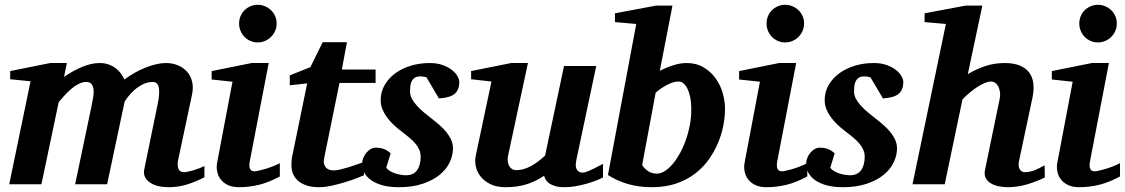

<svg xmlns="http://www.w3.org/2000/svg" viewBox="-20 -760 4642 792"><path d="M823.2 -28.8Q785.2 -9.3 749.8 1.5Q714.4 12.2 675.8 12.2Q652.8 12.2 633.1 7.6Q613.3 2.9 599.1 -6.6Q585 -16.1 578.1 -29.8Q571.3 -43.5 575.2 -62L629.9 -328.1Q649.9 -421.9 610.8 -421.9Q588.9 -421.9 569.6 -412.4Q550.3 -402.8 535.4 -389.6Q520.5 -376.5 509.8 -362.8Q499 -349.1 494.1 -340.8L421.9 0H290L358.9 -329.1Q361.8 -343.8 364.5 -360.1Q367.2 -376.5 366 -390.1Q364.7 -403.8 357.9 -412.8Q351.1 -421.9 335 -421.9Q319.3 -421.9 303.2 -413.3Q287.1 -404.8 272.5 -392.1Q257.8 -379.4 244.9 -365Q231.9 -350.6 222.2 -338.9L150.9 0H18.1L106 -424.8L22 -433.1V-466.8L187 -500H255.9L244.1 -442.9Q280.3 -467.8 318.4 -483.9Q356.4 -500 391.1 -500Q411.6 -500 428 -494.1Q444.3 -488.3 457 -478.8Q469.7 -469.2 478.5 -457Q487.3 -444.8 493.2 -432.1Q512.7 -446.8 534.7 -459.2Q556.6 -471.7 579.1 -480.7Q601.6 -489.7 623.5 -494.9Q645.5 -500 665 -500Q691.4 -500 713.9 -490.7Q736.3 -481.4 751.5 -464.4Q766.6 -447.3 772.5 -423.1Q778.3 -398.9 772 -369.1L714.8 -100.1Q710.4 -78.6 715.8 -64.2Q721.2 -49.8 740.2 -49.8Q745.1 -49.8 754.9 -51.8Q764.6 -53.7 776.4 -57.1Q788.1 -60.5 800.3 -65.2Q812.5 -69.8 823.2 -75.2Z M1134.3 -32.2Q1089.4 -7.8 1048.8 2.2Q1008.3 12.2 965.3 12.2Q938 12.2 919.2 2.9Q900.4 -6.3 889.6 -21Q878.9 -35.6 875.5 -54Q872.1 -72.3 876 -90.8L939 -422.9L853 -432.1V-466.8L1018.1 -500H1088.4L1011.2 -99.1Q1009.3 -90.3 1008.8 -82Q1008.3 -73.7 1010 -67.4Q1011.7 -61 1016.6 -57.1Q1021.5 -53.2 1030.3 -53.2Q1034.2 -53.2 1045.7 -55.7Q1057.1 -58.1 1072.3 -62.5Q1087.4 -66.9 1103.8 -73.2Q1120.1 -79.6 1134.3 -86.9ZM1121.1 -663.1Q1121.1 -647 1115 -632.8Q1108.9 -618.7 1098.1 -607.9Q1087.4 -597.2 1073.2 -591.1Q1059.1 -585 1043 -585Q1026.9 -585 1012.9 -591.1Q999 -597.2 988.5 -607.9Q978 -618.7 972.2 -632.8Q966.3 -647 966.3 -663.1Q966.3 -679.2 972.2 -693.4Q978 -707.5 988.5 -717.8Q999 -728 1012.9 -734.1Q1026.9 -740.2 1043 -740.2Q1059.1 -740.2 1073.2 -734.1Q1087.4 -728 1098.1 -717.8Q1108.9 -707.5 1115 -693.4Q1121.1 -679.2 1121.1 -663.1Z M1380.4 -418 1317.4 -108.9Q1312 -85.4 1322.5 -71.3Q1333 -57.1 1356.4 -57.1Q1368.2 -57.1 1384.5 -61Q1400.9 -64.9 1418.5 -70.3Q1436 -75.7 1452.6 -81.8Q1469.2 -87.9 1481.4 -91.8V-37.1Q1473.1 -33.2 1452.1 -25.1Q1431.2 -17.1 1404.3 -8.8Q1377.4 -0.5 1348.6 5.9Q1319.8 12.2 1296.4 12.2Q1267.6 12.2 1246.1 5.4Q1224.6 -1.5 1210.4 -13.4Q1196.3 -25.4 1189.2 -42Q1182.1 -58.6 1182.1 -78.1Q1182.1 -87.9 1182.9 -97.7Q1183.6 -107.4 1186 -118.2L1247.1 -416L1175.3 -408.2V-449.2L1260.3 -482.9L1311 -585.9H1411.1L1390.1 -473.1H1529.3V-418Z M1874.5 -422.9Q1874.5 -389.2 1855.5 -373Q1836.4 -356.9 1790.5 -354L1739.3 -440.9Q1735.8 -441.9 1731.9 -442.9Q1728.5 -443.8 1723.6 -444.3Q1718.8 -444.8 1713.4 -444.8Q1698.2 -444.8 1689.9 -438.7Q1681.6 -432.6 1677.5 -423.3Q1673.3 -414.1 1672.4 -403.1Q1671.4 -392.1 1671.4 -382.8Q1671.4 -367.2 1679.2 -352.5Q1687 -337.9 1699.7 -324Q1712.4 -310.1 1728.3 -296.6Q1744.1 -283.2 1760.3 -271Q1777.3 -257.8 1793.2 -243.9Q1809.1 -230 1821.5 -214.6Q1834 -199.2 1841.3 -182.6Q1848.6 -166 1848.6 -147.9Q1848.6 -119.1 1835 -90.3Q1821.3 -61.5 1793.5 -38.8Q1765.6 -16.1 1723.6 -2Q1681.6 12.2 1625.5 12.2Q1585.9 12.2 1557.4 4.2Q1528.8 -3.9 1510.3 -17.3Q1491.7 -30.8 1482.7 -47.9Q1473.6 -64.9 1473.6 -83Q1473.6 -96.2 1478.5 -108.4Q1483.4 -120.6 1491.5 -130.1Q1499.5 -139.6 1509.3 -145.3Q1519 -150.9 1529.3 -150.9Q1551.3 -150.9 1566.4 -144.3Q1581.5 -137.7 1591.3 -127L1573.2 -67.9Q1578.6 -60.5 1588.4 -54.7Q1598.1 -48.8 1609.6 -44.9Q1621.1 -41 1633.1 -39.1Q1645 -37.1 1655.3 -37.1Q1685.5 -37.1 1700.4 -57.9Q1715.3 -78.6 1715.3 -113.8Q1715.3 -128.9 1709.5 -142.3Q1703.6 -155.8 1692.9 -168.5Q1682.1 -181.2 1667 -193.6Q1651.9 -206.1 1633.3 -220.2Q1617.7 -231.9 1602.8 -246.1Q1587.9 -260.3 1576.2 -276.1Q1564.5 -292 1557.4 -309.6Q1550.3 -327.1 1550.3 -346.2Q1550.3 -381.3 1566.9 -409.7Q1583.5 -438 1611.3 -458.3Q1639.2 -478.5 1675.8 -489.3Q1712.4 -500 1752.4 -500Q1783.7 -500 1806.6 -491.5Q1829.6 -482.9 1844.7 -470.9Q1859.9 -459 1867.2 -445.6Q1874.5 -432.1 1874.5 -422.9Z M2467.3 -27.8Q2457 -22.5 2439.2 -15.4Q2421.4 -8.3 2399.7 -2.2Q2377.9 3.9 2354.5 8.1Q2331.1 12.2 2309.6 12.2Q2283.7 12.2 2267.6 6.8Q2251.5 1.5 2242.4 -6.1Q2233.4 -13.7 2229.5 -21.7Q2225.6 -29.8 2224.6 -35.2Q2191.4 -12.2 2152.8 0Q2114.3 12.2 2065.4 12.2Q2028.3 12.2 2002.7 -0.5Q1977.1 -13.2 1962.2 -32.2Q1947.3 -51.3 1942.6 -74Q1938 -96.7 1942.4 -117.2L2007.3 -423.8L1923.3 -433.1V-466.8L2088.4 -500H2157.7L2075.7 -117.2Q2073.2 -105.5 2074.5 -94.7Q2075.7 -84 2080.1 -75.9Q2084.5 -67.9 2091.8 -63Q2099.1 -58.1 2108.4 -58.1Q2125 -58.1 2140.9 -62.7Q2156.7 -67.4 2171.6 -75.7Q2186.5 -84 2200.7 -94.7Q2214.8 -105.5 2228.5 -118.2L2306.6 -487.8H2439.5L2357.4 -100.1Q2351.6 -72.3 2359.6 -60.1Q2367.7 -47.9 2383.3 -47.9Q2387.2 -47.9 2392.3 -49.1Q2397.5 -50.3 2406.5 -54Q2415.5 -57.6 2429.9 -64.7Q2444.3 -71.8 2467.3 -84Z M2831.5 -307.1Q2831.5 -338.4 2826.7 -360.6Q2821.8 -382.8 2814.2 -397Q2806.6 -411.1 2797.6 -417.5Q2788.6 -423.8 2779.8 -423.8Q2758.8 -423.8 2733.2 -410.6Q2707.5 -397.5 2684.6 -377.9L2628.9 -79.1Q2636.7 -66.4 2651.6 -55.2Q2666.5 -43.9 2689.9 -43.9Q2706.5 -43.9 2723.4 -54.9Q2740.2 -65.9 2755.9 -84.7Q2771.5 -103.5 2785.4 -128.9Q2799.3 -154.3 2809.6 -183.6Q2819.8 -212.9 2825.7 -244.4Q2831.5 -275.9 2831.5 -307.1ZM2970.7 -311Q2970.7 -281.2 2964.4 -245.6Q2958 -210 2943.4 -174.1Q2928.7 -138.2 2905.5 -104.7Q2882.3 -71.3 2848.9 -45.2Q2815.4 -19 2770.8 -3.4Q2726.1 12.2 2668.9 12.2Q2614.3 12.2 2569.1 -1.2Q2523.9 -14.6 2487.8 -38.1L2604.5 -661.1L2516.6 -668.9V-705.1L2685.5 -736.8H2753.9L2701.7 -467.8Q2729 -481.9 2757.6 -491Q2786.1 -500 2812.5 -500Q2852.5 -500 2882.3 -482.2Q2912.1 -464.4 2931.9 -437Q2951.7 -409.7 2961.2 -376Q2970.7 -342.3 2970.7 -311Z M3310.1 -32.2Q3265.1 -7.8 3224.6 2.2Q3184.1 12.2 3141.1 12.2Q3113.8 12.2 3095 2.9Q3076.2 -6.3 3065.4 -21Q3054.7 -35.6 3051.3 -54Q3047.9 -72.3 3051.8 -90.8L3114.7 -422.9L3028.8 -432.1V-466.8L3193.8 -500H3264.2L3187 -99.1Q3185.1 -90.3 3184.6 -82Q3184.1 -73.7 3185.8 -67.4Q3187.5 -61 3192.4 -57.1Q3197.3 -53.2 3206.1 -53.2Q3210 -53.2 3221.4 -55.7Q3232.9 -58.1 3248 -62.5Q3263.2 -66.9 3279.5 -73.2Q3295.9 -79.6 3310.1 -86.9ZM3296.9 -663.1Q3296.9 -647 3290.8 -632.8Q3284.7 -618.7 3273.9 -607.9Q3263.2 -597.2 3249 -591.1Q3234.9 -585 3218.8 -585Q3202.6 -585 3188.7 -591.1Q3174.8 -597.2 3164.3 -607.9Q3153.8 -618.7 3147.9 -632.8Q3142.1 -647 3142.1 -663.1Q3142.1 -679.2 3147.9 -693.4Q3153.8 -707.5 3164.3 -717.8Q3174.8 -728 3188.7 -734.1Q3202.6 -740.2 3218.8 -740.2Q3234.9 -740.2 3249 -734.1Q3263.2 -728 3273.9 -717.8Q3284.7 -707.5 3290.8 -693.4Q3296.9 -679.2 3296.9 -663.1Z M3706.1 -422.9Q3706.1 -389.2 3687 -373Q3668 -356.9 3622.1 -354L3570.8 -440.9Q3567.4 -441.9 3563.5 -442.9Q3560.1 -443.8 3555.2 -444.3Q3550.3 -444.8 3544.9 -444.8Q3529.8 -444.8 3521.5 -438.7Q3513.2 -432.6 3509 -423.3Q3504.9 -414.1 3503.9 -403.1Q3502.9 -392.1 3502.9 -382.8Q3502.9 -367.2 3510.7 -352.5Q3518.6 -337.9 3531.2 -324Q3543.9 -310.1 3559.8 -296.6Q3575.7 -283.2 3591.8 -271Q3608.9 -257.8 3624.8 -243.9Q3640.6 -230 3653.1 -214.6Q3665.5 -199.2 3672.9 -182.6Q3680.2 -166 3680.2 -147.9Q3680.2 -119.1 3666.5 -90.3Q3652.8 -61.5 3625 -38.8Q3597.2 -16.1 3555.2 -2Q3513.2 12.2 3457 12.2Q3417.5 12.2 3388.9 4.2Q3360.4 -3.9 3341.8 -17.3Q3323.2 -30.8 3314.2 -47.9Q3305.2 -64.9 3305.2 -83Q3305.2 -96.2 3310.1 -108.4Q3314.9 -120.6 3323 -130.1Q3331.1 -139.6 3340.8 -145.3Q3350.6 -150.9 3360.8 -150.9Q3382.8 -150.9 3397.9 -144.3Q3413.1 -137.7 3422.9 -127L3404.8 -67.9Q3410.2 -60.5 3419.9 -54.7Q3429.7 -48.8 3441.2 -44.9Q3452.6 -41 3464.6 -39.1Q3476.6 -37.1 3486.8 -37.1Q3517.1 -37.1 3532 -57.9Q3546.9 -78.6 3546.9 -113.8Q3546.9 -128.9 3541 -142.3Q3535.2 -155.8 3524.4 -168.5Q3513.7 -181.2 3498.5 -193.6Q3483.4 -206.1 3464.8 -220.2Q3449.2 -231.9 3434.3 -246.1Q3419.4 -260.3 3407.7 -276.1Q3396 -292 3388.9 -309.6Q3381.8 -327.1 3381.8 -346.2Q3381.8 -381.3 3398.4 -409.7Q3415 -438 3442.9 -458.3Q3470.7 -478.5 3507.3 -489.3Q3543.9 -500 3584 -500Q3615.2 -500 3638.2 -491.5Q3661.1 -482.9 3676.3 -470.9Q3691.4 -459 3698.7 -445.6Q3706.1 -432.1 3706.1 -422.9Z M4290 -27.8Q4252.4 -9.8 4214.1 1.2Q4175.8 12.2 4136.2 12.2Q4118.7 12.2 4100.3 8.5Q4082 4.9 4067.9 -3.4Q4053.7 -11.7 4046.4 -25.1Q4039.1 -38.6 4043 -58.1L4103 -349.1Q4106.9 -367.2 4104.7 -381.1Q4102.5 -395 4097.2 -404.5Q4091.8 -414.1 4084 -418.9Q4076.2 -423.8 4068.8 -423.8Q4057.6 -423.8 4043.5 -418.2Q4029.3 -412.6 4013.7 -402.6Q3998 -392.6 3981.7 -379.2Q3965.3 -365.7 3950.2 -350.1L3877 0H3744.1L3881.8 -661.1L3793.9 -668.9V-705.1L3962.9 -736.8H4032.2L3972.2 -454.1Q4002.4 -472.7 4041 -486.3Q4079.6 -500 4124 -500Q4161.6 -500 4186.5 -489.7Q4211.4 -479.5 4225.3 -460.9Q4239.3 -442.4 4242.4 -416.3Q4245.6 -390.1 4239.3 -358.9L4183.1 -94.2Q4180.7 -81.5 4182.4 -73.2Q4184.1 -64.9 4188 -59.6Q4191.9 -54.2 4196.8 -52Q4201.7 -49.8 4206.1 -49.8Q4228 -49.8 4247.3 -57.6Q4266.6 -65.4 4289.1 -78.1Z M4600.1 -32.2Q4555.2 -7.8 4514.6 2.2Q4474.1 12.2 4431.2 12.2Q4403.8 12.2 4385 2.9Q4366.2 -6.3 4355.5 -21Q4344.7 -35.6 4341.3 -54Q4337.9 -72.3 4341.8 -90.8L4404.8 -422.9L4318.8 -432.1V-466.8L4483.9 -500H4554.2L4477.1 -99.1Q4475.1 -90.3 4474.6 -82Q4474.1 -73.7 4475.8 -67.4Q4477.5 -61 4482.4 -57.1Q4487.3 -53.2 4496.1 -53.2Q4500 -53.2 4511.5 -55.7Q4522.9 -58.1 4538.1 -62.5Q4553.2 -66.9 4569.6 -73.2Q4585.9 -79.6 4600.1 -86.9ZM4586.9 -663.1Q4586.9 -647 4580.8 -632.8Q4574.7 -618.7 4564 -607.9Q4553.2 -597.2 4539.1 -591.1Q4524.9 -585 4508.8 -585Q4492.7 -585 4478.8 -591.1Q4464.8 -597.2 4454.3 -607.9Q4443.8 -618.7 4438 -632.8Q4432.1 -647 4432.1 -663.1Q4432.1 -679.2 4438 -693.4Q4443.8 -707.5 4454.3 -717.8Q4464.8 -728 4478.8 -734.1Q4492.7 -740.2 4508.8 -740.2Q4524.9 -740.2 4539.1 -734.1Q4553.2 -728 4564 -717.8Q4574.7 -707.5 4580.8 -693.4Q4586.9 -679.2 4586.9 -663.1Z"/></svg>

Font: Charis SIL Cyr
Style: Bold Italic
Weight: 700
Italic angle: -11°
Foundry: SIL International
Version: Version 5.000